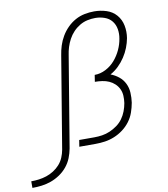

<svg xmlns="http://www.w3.org/2000/svg" viewBox="-256 -825 954 1091"><g transform="rotate(-10 221.0 -279.5)"><path d="M-158 184V146Q-136 146 -113.5 143Q-91 140 -69.5 133Q-48 126 -27.5 113Q-7 100 8.5 82.5Q24 65 33 43.5Q42 22 46 0L134 -530Q138 -557 146.5 -584Q155 -611 170 -636.5Q185 -662 206 -683Q227 -704 252.5 -718Q278 -732 306 -737.5Q334 -743 361 -743Q398 -743 432 -732Q466 -721 488.5 -695Q511 -669 518 -633.5Q525 -598 519 -561Q514 -534 503.5 -507Q493 -480 476.5 -455Q460 -430 438.5 -409Q417 -388 391 -374Q417 -364 438 -347Q459 -330 471 -305.5Q483 -281 484.5 -252Q486 -223 482 -195Q477 -167 467.5 -140Q458 -113 440.5 -89.5Q423 -66 399 -48Q375 -30 348 -19Q321 -8 293.5 -4Q266 0 238 0H145L151 -38H238Q261 -38 284 -41.5Q307 -45 329 -54.5Q351 -64 371 -78.5Q391 -93 405 -112.5Q419 -132 427.5 -154.5Q436 -177 440 -200Q443 -221 442 -242Q441 -263 432.5 -281Q424 -299 409.5 -312.5Q395 -326 377 -334Q359 -342 338 -345Q317 -348 296 -348L302 -387Q335 -387 366 -403Q397 -419 419.5 -445Q442 -471 456.5 -502.5Q471 -534 476 -566Q481 -593 476.5 -620Q472 -647 456 -667Q440 -687 414 -696Q388 -705 361 -705Q338 -705 315 -700Q292 -695 271 -682.5Q250 -670 233 -652Q216 -634 204.5 -612.5Q193 -591 186 -568.5Q179 -546 176 -524Q154 -393 132.5 -262Q111 -131 89 0Q84 27 73.5 53.5Q63 80 44.5 102.5Q26 125 1.5 141.5Q-23 158 -49.5 167.5Q-76 177 -103.5 180.5Q-131 184 -158 184Z"/></g></svg>

Font: Iosevka Slab XLtEx
Style: Italic
Weight: 200
Width: 7
Italic angle: -9°
Monospace: yes
Designer: Belleve Invis
Foundry: Belleve Invis
Version: Version 11.1.0; ttfautohint (v1.8.3)